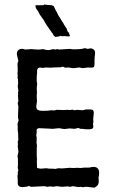

<svg xmlns="http://www.w3.org/2000/svg" viewBox="-20 -831 506 857"><path d="M255.4 -79.1 280.8 -81.1 290 -82 307.1 -81.1 326.2 -82 338.9 -81.1 357.9 -83H378.9L392.1 -85.9Q431.6 -89.8 419.9 -38.1L420.9 -22Q420.9 -2.9 405.8 3.9Q404.3 7.8 391.6 5.9Q378.9 3.9 377.9 3.9L365.2 2.9H358.9L351.1 4.9L340.8 2.9L329.1 3.9L305.2 0L293 2.9L282.2 1L256.8 2.9L232.9 0L221.2 2Q217.8 2.9 211.9 2Q206.1 1 203.1 1L191.9 2.9L178.2 0L119.1 2.9L108.9 -1L101.1 2L91.8 2.9Q67.9 7.8 61 -4.9Q58.1 -9.8 59.1 -29.8L58.1 -41Q58.1 -43 58.1 -44.9Q58.1 -46.9 58.6 -48.8Q59.1 -50.8 59.6 -52.7Q60.1 -54.7 59.6 -58.1Q59.1 -61 59.1 -62.5Q59.1 -64 61 -67.4Q63 -70.8 59.1 -82L60.1 -92.8V-122.6L58.1 -133.8Q58.1 -136.7 60.5 -145.5Q63 -154.3 62 -158.2L59.1 -176.8L60.1 -187L59.1 -200.2Q62 -203.1 62 -210.9L61 -218.3V-234.9L59.1 -250V-266.1L58.1 -277.8L63 -293.9L60.1 -308.1L62 -355L59.1 -370.1L62 -380.9L60.1 -402.8L61 -411.1L60.1 -418.9Q62 -420.9 62 -426.8L59.1 -445.8L61 -460.4L60.1 -477.1L58.1 -484.4L59.1 -492.7Q59.1 -494.1 59.1 -495.6L58.1 -502L59.1 -517.1L58.1 -544.9Q58.1 -552.2 62 -558.1Q62 -561.5 57.1 -579.1Q52.2 -596.7 60.1 -605.5Q67.9 -614.3 82 -612.8L92.8 -609.9L118.2 -611.8Q125 -611.8 138.7 -610.4Q152.3 -608.9 160.2 -610.4Q168.9 -611.8 172.9 -611.8Q190.4 -606 201.2 -607.9L216.8 -611.8L226.6 -609.9L235.8 -611.8L244.1 -609.9L290 -612.8L306.2 -610.8Q328.1 -610.8 345.2 -612.8L355 -615.2Q356.9 -615.2 358.9 -616.2L371.1 -612.8L384.8 -615.2Q406.2 -612.3 404.3 -591.3Q403.8 -585.9 402.8 -578.1Q401.9 -570.3 401.9 -561V-545.9Q401.9 -534.2 397.9 -531.2Q394.5 -528.3 381.8 -529.3Q369.1 -530.3 361.3 -528.3Q353.5 -526.9 350.1 -526.9L333 -529.8L311 -526.9Q307.6 -525.9 298.8 -527.8Q290 -529.8 286.1 -529.8L271 -528.8L261.2 -533.2Q256.8 -533.2 252 -530.8L216.8 -529.8L208 -528.8L183.1 -529.8L171.9 -527.8Q168 -527.8 164.1 -528.8Q150.9 -532.2 146.5 -521Q145 -517.6 145.5 -509.8Q146 -502 145 -499.5Q144 -497.1 144 -483.4V-467.8L146 -456.1L144 -439L145 -415L144 -406.7Q144 -404.3 144 -401.9L145 -378.9Q145 -376 142.6 -361.3Q140.1 -346.7 147.5 -341.3Q154.8 -335.9 173.8 -336.4L192.9 -336.9L209 -338.9L222.2 -337.9L232.9 -340.8L265.1 -339.8L279.8 -340.8L293 -339.8Q294.9 -339.8 298.3 -340.8Q301.8 -341.8 303.7 -341.3Q305.7 -340.8 309.1 -339.8Q312 -338.9 313.5 -338.9L323.2 -340.8L349.1 -338.9L360.8 -341.8Q362.3 -342.8 367.2 -342.3Q372.1 -341.8 381.8 -342.3Q391.6 -342.8 395.5 -338.4Q399.9 -334 397.9 -318.8Q396 -303.7 396 -297.9L397 -288.1L395 -276.9Q395 -275.9 396 -271.5Q399.9 -254.4 379.9 -253.9H361.8L349.1 -255.9H339.8L329.1 -259.8L313 -255.9L291 -257.8L267.1 -254.9L243.2 -258.8L214.8 -255.9L200.2 -256.8L155.8 -258.8Q146 -258.8 143.1 -251L144 -242.2L142.1 -225.1L144 -215.8L143.1 -192.9L145 -182.1L144 -169.9V-136.2L145 -121.1Q144 -115.2 145 -94.2V-83Q147.9 -79.1 162.1 -78.1L187 -80.1Q196.8 -78.1 204.1 -78.1H212.9L229 -77.1Q234.9 -80.1 243.7 -80.1ZM270 -714.4Q273.9 -708 275.4 -706.5Q276.9 -705.1 277.8 -703.1Q278.8 -701.2 279.8 -695.8Q280.8 -690.4 287.1 -684.1Q288.1 -680.7 290 -676.8Q292 -672.9 292 -671.9Q292 -667 278.3 -668.9Q264.6 -670.9 261.7 -669.4Q258.8 -668 254.9 -669.9Q250.5 -671.9 247.1 -669.9Q244.1 -668 237.3 -667.5Q230.5 -667 229 -666.5Q227.1 -666 226.1 -666.5Q225.1 -667 224.1 -668.5Q223.1 -669.9 220.7 -671.4Q218.3 -672.9 214.8 -682.1Q212.9 -683.1 209 -688L210.9 -687Q208 -689.9 199.7 -702.6Q190.9 -715.3 188.5 -718.3Q186 -721.2 180.7 -731Q175.8 -741.2 173.8 -743.2Q171.9 -745.1 171.4 -746.6Q170.4 -749 163.1 -758.3Q155.8 -767.6 153.3 -774.4Q150.9 -780.8 144.5 -788.1Q138.2 -795.4 138.2 -807.1Q138.2 -808.1 156.7 -807.6Q175.3 -807.1 176.3 -809.6Q177.2 -812 184.6 -810.1Q191.9 -808.1 209 -808.1Q220.2 -804.2 220.2 -803.2Q226.1 -791 226.6 -789.1Q227.1 -787.1 229 -784.7Q231 -782.2 233.4 -777.3Q235.8 -772.5 237.3 -768.6Q238.8 -765.1 241.7 -760.3Q244.6 -755.9 247.1 -752Q249 -748 251.5 -745.1Q253.9 -742.2 254.9 -739.3Q255.9 -736.3 257.3 -734.9Q258.8 -733.9 260.7 -731Q262.7 -728 263.2 -726.6Q264.2 -725.1 264.2 -724.1Q264.2 -723.1 265.1 -722.2Q266.1 -721.2 270 -714.4ZM287.1 -686Q287.1 -687 288.1 -686Q291 -680.2 287.1 -684.1Z"/></svg>

Font: AntiqueNobleRegular
Style: Regular
Weight: 400
Version: Version 0.1